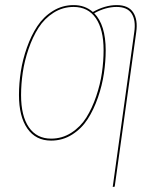

<svg xmlns="http://www.w3.org/2000/svg" viewBox="-20 -548 635 761"><path d="M442.4 -527.8Q488.8 -527.8 507.8 -499Q526.9 -470.2 520 -420.9L434.6 191.9L426.8 192.9L512.2 -420.9Q519 -467.3 502 -493.9Q484.9 -520.5 441.9 -520.5Q398.9 -520.5 353.5 -495.6Q398.9 -449.2 398.9 -348.6Q398.9 -303.7 391.8 -256.6Q384.8 -209.5 368.2 -161.4Q351.6 -113.3 327.4 -75.7Q303.2 -38.1 265.6 -14.4Q228 9.3 182.6 9.3Q121.6 9.3 88.4 -38.6Q55.2 -86.4 55.2 -171.4Q55.2 -216.8 62.5 -264.4Q69.8 -312 86.7 -359.6Q103.5 -407.2 127.9 -444.3Q152.3 -481.4 189.7 -504.6Q227.1 -527.8 272 -527.8Q316.9 -527.8 348.1 -500.5Q396.5 -527.8 442.4 -527.8ZM182.6 1.5Q226.6 1.5 262.9 -22Q299.3 -45.4 322.3 -82.3Q345.2 -119.1 361.3 -166.5Q377.4 -213.9 384 -259.8Q390.6 -305.7 390.6 -349.1Q390.6 -431.2 359.9 -475.8Q329.1 -520.5 272 -520.5Q228.5 -520.5 192.4 -497.6Q156.2 -474.6 132.8 -438Q109.4 -401.4 93.3 -354.2Q77.1 -307.1 70.3 -261Q63.5 -214.8 63.5 -170.9Q63.5 -88.4 94.5 -43.5Q125.5 1.5 182.6 1.5Z"/></svg>

Font: Fira Sans Compressed Eight
Style: Italic
Weight: 100
Width: 3
Italic angle: -8°
Designer: Carrois Corporate & Edenspiekermann AG
Foundry: Carrois Corporate GbR & Edenspiekermann AG
Version: Version 4.203;PS 004.203;hotconv 1.0.88;makeotf.lib2.5.64775